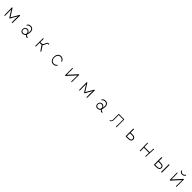

<svg xmlns="http://www.w3.org/2000/svg" viewBox="1461 -4912 9079 9079"><g transform="rotate(45 6000.0 -372.5)"><path d="M768 -50Q767 4 745 2Q725 1 723 -32Q719 -142 720.5 -246Q722 -350 729 -429Q632 -266 580.5 -172.5Q529 -79 523 -75Q512 -68 498 -77Q491 -81 434.5 -173.5Q378 -266 271 -435L278 -27Q275 7 258 7Q239 7 234 -24Q233 -47 231.5 -105.5Q230 -164 229 -258Q225 -447 226 -478Q226 -507 228.5 -525Q231 -543 249 -540Q257 -538 263.5 -529.5Q270 -521 277 -510L509 -144Q602 -301 653.5 -390.5Q705 -480 724 -515Q731 -527 743 -531Q755 -535 765.5 -530.5Q776 -526 776 -511Q776 -373 771 -257.5Q766 -142 768 -50Z M1311 -456Q1341 -507 1402 -527Q1463 -547 1526 -535Q1558 -529 1583.5 -515.5Q1609 -502 1627 -479Q1664 -432 1674 -381Q1685 -329 1671 -252Q1664 -213 1657.5 -183Q1651 -153 1646 -131Q1662 -89 1688 -71Q1701 -64 1715 -59.5Q1729 -55 1744 -56Q1773 -57 1772 -32Q1770 -7 1733 -7Q1697 -7 1666 -30Q1636 -54 1621 -78Q1591 -27 1530 -9Q1469 11 1421 -1Q1369 -12 1341 -48Q1325 -66 1317 -93Q1309 -120 1307 -154Q1302 -225 1346 -273Q1388 -323 1453 -328Q1485 -330 1512.5 -322.5Q1540 -315 1563 -298Q1607 -263 1619 -207Q1640 -328 1631 -367Q1627 -387 1618 -406Q1609 -425 1597 -443Q1572 -478 1518 -489Q1466 -499 1415 -482Q1365 -467 1346 -430Q1317 -407 1308 -420Q1298 -431 1311 -456ZM1591 -189Q1580 -215 1566.5 -233Q1553 -251 1536 -262Q1501 -284 1456 -280Q1408 -275 1388 -255Q1364 -234 1354 -211Q1345 -186 1348 -149Q1351 -110 1371 -83Q1392 -54 1430 -47Q1467 -38 1510 -50Q1553 -62 1576 -98Q1600 -132 1591 -189Z M2316 -546Q2346 -538 2340 -516V-313Q2471 -302 2505 -350Q2522 -373 2536.5 -405.5Q2551 -438 2562 -480Q2592 -542 2645 -548Q2666 -552 2696 -549Q2712 -542 2709 -517Q2700 -502 2683 -505Q2626 -517 2600 -454Q2560 -320 2511 -292L2672 -49Q2692 -24 2679 -8Q2664 11 2638 -18L2464 -267Q2428 -264 2396 -263Q2364 -262 2336 -263L2337 -25Q2331 -2 2304 -5Q2289 -20 2293 -39L2295 -525Q2296 -544 2316 -546Z M3673 -377Q3641 -455 3566 -482Q3492 -509 3419 -472Q3347 -434 3327 -321Q3306 -210 3364 -122Q3420 -36 3522 -47Q3625 -58 3662 -124Q3682 -136 3692 -129Q3703 -121 3688 -90Q3638 -14 3559 -4Q3519 1 3487 0Q3455 -1 3432 -9Q3409 -17 3386.5 -34Q3364 -51 3342 -78Q3297 -132 3285 -207Q3272 -282 3294 -373Q3316 -464 3398 -513Q3481 -561 3576 -528Q3671 -495 3707 -402Q3713 -367 3703 -361Q3692 -355 3673 -377Z M4285 -535Q4308 -533 4310 -509L4313 -104L4696 -526Q4726 -546 4732 -509L4729 -39Q4728 -16 4708 -14Q4689 -16 4688 -38L4692 -442L4307 -21Q4281 -4 4272 -37L4269 -509Q4270 -526 4285 -535Z M5768 -50Q5767 4 5745 2Q5725 1 5723 -32Q5719 -142 5720.5 -246Q5722 -350 5729 -429Q5632 -266 5580.5 -172.5Q5529 -79 5523 -75Q5512 -68 5498 -77Q5491 -81 5434.5 -173.5Q5378 -266 5271 -435L5278 -27Q5275 7 5258 7Q5239 7 5234 -24Q5233 -47 5231.5 -105.5Q5230 -164 5229 -258Q5225 -447 5226 -478Q5226 -507 5228.5 -525Q5231 -543 5249 -540Q5257 -538 5263.5 -529.5Q5270 -521 5277 -510L5509 -144Q5602 -301 5653.5 -390.5Q5705 -480 5724 -515Q5731 -527 5743 -531Q5755 -535 5765.5 -530.5Q5776 -526 5776 -511Q5776 -373 5771 -257.5Q5766 -142 5768 -50Z M6311 -456Q6341 -507 6402 -527Q6463 -547 6526 -535Q6558 -529 6583.5 -515.5Q6609 -502 6627 -479Q6664 -432 6674 -381Q6685 -329 6671 -252Q6664 -213 6657.5 -183Q6651 -153 6646 -131Q6662 -89 6688 -71Q6701 -64 6715 -59.5Q6729 -55 6744 -56Q6773 -57 6772 -32Q6770 -7 6733 -7Q6697 -7 6666 -30Q6636 -54 6621 -78Q6591 -27 6530 -9Q6469 11 6421 -1Q6369 -12 6341 -48Q6325 -66 6317 -93Q6309 -120 6307 -154Q6302 -225 6346 -273Q6388 -323 6453 -328Q6485 -330 6512.5 -322.5Q6540 -315 6563 -298Q6607 -263 6619 -207Q6640 -328 6631 -367Q6627 -387 6618 -406Q6609 -425 6597 -443Q6572 -478 6518 -489Q6466 -499 6415 -482Q6365 -467 6346 -430Q6317 -407 6308 -420Q6298 -431 6311 -456ZM6591 -189Q6580 -215 6566.5 -233Q6553 -251 6536 -262Q6501 -284 6456 -280Q6408 -275 6388 -255Q6364 -234 6354 -211Q6345 -186 6348 -149Q6351 -110 6371 -83Q6392 -54 6430 -47Q6467 -38 6510 -50Q6553 -62 6576 -98Q6600 -132 6591 -189Z M7713 -538Q7730 -535 7733 -519L7730 -19Q7727 -3 7710 0Q7695 -3 7691 -19L7695 -498H7396Q7397 -458 7397.5 -417.5Q7398 -377 7398 -334Q7399 -298 7398.5 -262.5Q7398 -227 7397 -192Q7397 -169 7396 -145.5Q7395 -122 7392 -98Q7376 -46 7332 -19Q7312 -6 7288 -3Q7271 -3 7268 -21Q7268 -38 7285 -42Q7299 -44 7311 -51Q7342 -70 7354 -104Q7356 -126 7357 -148.5Q7358 -171 7358 -193Q7360 -264 7358 -334Q7358 -381 7358 -426.5Q7358 -472 7357 -518Q7359 -537 7377 -538Z M8334 -512Q8339 -539 8361 -537Q8384 -536 8385 -507L8384 -310Q8437 -312 8481 -311.5Q8525 -311 8559 -308Q8627 -302 8666 -263Q8707 -221 8708 -165Q8709 -109 8670 -63Q8632 -20 8539 -15Q8493 -13 8449.5 -11.5Q8406 -10 8365 -10Q8337 -12 8335 -40ZM8520 -60Q8601 -63 8632 -90Q8663 -116 8660 -163Q8655 -209 8627 -233Q8596 -258 8543 -262Q8516 -264 8476 -264.5Q8436 -265 8384 -263L8382 -56Q8414 -56 8448.5 -57Q8483 -58 8520 -60Z M9701 -23Q9696 2 9680 2Q9662 2 9662 -26L9670 -243L9330 -245L9335 -26Q9333 2 9313 5Q9293 8 9292 -20L9277 -512Q9279 -539 9297 -541Q9313 -542 9319 -516L9327 -290H9673L9682 -518Q9687 -543 9703 -543Q9719 -543 9724 -517Z M10768 -26Q10763 -1 10742 -1Q10722 -1 10717 -26L10716 -509Q10721 -539 10742 -537Q10762 -536 10767 -508ZM10232 -507Q10237 -534 10260 -532Q10282 -530 10283 -502L10282 -305Q10336 -307 10379.5 -306.5Q10423 -306 10457 -303Q10525 -297 10564 -258Q10604 -218 10606 -160Q10608 -101 10568 -59Q10531 -15 10438 -10Q10392 -8 10348 -6.5Q10304 -5 10264 -5Q10235 -6 10233 -35ZM10418 -55Q10500 -58 10530 -85Q10562 -112 10559 -158Q10554 -204 10525 -229Q10495 -253 10441 -257Q10414 -259 10374.5 -259.5Q10335 -260 10282 -258L10280 -51Q10312 -51 10346.5 -52Q10381 -53 10418 -55Z M11364 -752Q11385 -754 11392 -738Q11427 -662 11503 -665Q11578 -662 11627 -735Q11641 -752 11656 -742Q11674 -732 11667 -713Q11605 -617 11501 -620Q11398 -618 11349 -720Q11342 -744 11364 -752ZM11285 -535Q11308 -533 11310 -509L11313 -104L11696 -526Q11726 -546 11732 -509L11729 -39Q11728 -16 11708 -14Q11689 -16 11688 -38L11692 -442L11307 -21Q11281 -4 11272 -37L11269 -509Q11270 -526 11285 -535Z"/></g></svg>

Font: Yomogi
Style: Regular
Weight: 400
Designer: satsuyako
Foundry: satsuyako
Version: Version 3.100